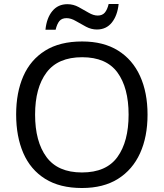

<svg xmlns="http://www.w3.org/2000/svg" viewBox="-20 -933 821 963"><path d="M720 -358Q720 -247 682.5 -164.5Q645 -82 572 -36Q499 10 391 10Q280 10 206.5 -36Q133 -82 97 -165Q61 -248 61 -359Q61 -469 97 -551Q133 -633 206.5 -679Q280 -725 392 -725Q499 -725 572 -679.5Q645 -634 682.5 -551.5Q720 -469 720 -358ZM156 -358Q156 -223 213 -145.5Q270 -68 391 -68Q513 -68 569 -145.5Q625 -223 625 -358Q625 -493 569 -569.5Q513 -646 392 -646Q271 -646 213.5 -569.5Q156 -493 156 -358ZM208 -784Q214 -843 242.5 -877.5Q271 -912 318 -912Q348 -912 374.5 -897.5Q401 -883 425 -869Q449 -855 470 -855Q493 -855 505.5 -869.5Q518 -884 525 -913H575Q569 -855 541 -820Q513 -785 466 -785Q438 -785 411.5 -799Q385 -813 360.5 -827.5Q336 -842 314 -842Q290 -842 278 -827.5Q266 -813 259 -784Z"/></svg>

Font: Noto Sans Hebrew Droid SemiBold
Style: Regular
Weight: 600
Designer: Monotype Design Team
Foundry: Monotype Imaging Inc.
Version: Version 1.100; ttfautohint (v1.8.4.7-5d5b)